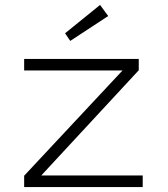

<svg xmlns="http://www.w3.org/2000/svg" viewBox="-20 -759 681 779"><path d="M78 0V-46L491 -488L515 -473H78V-520H543V-474L127 -25L110 -47H559V0ZM265 -593 244 -624 386 -739 419 -694Z"/></svg>

Font: Lexend Tera ExtraLight
Style: Regular
Weight: 250
Designer: Bonnie Shaver-Troup, Thomas Jockin
Foundry: Lexend
Version: Version 1.007